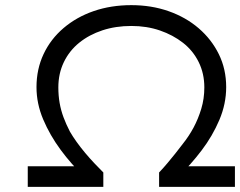

<svg xmlns="http://www.w3.org/2000/svg" viewBox="-20 -727 934 747"><path d="M88 0V-80H329L308 -40Q258 -87 216 -144Q174 -201 148 -262.5Q122 -324 122 -388Q122 -458 149.5 -516.5Q177 -575 227.5 -618Q278 -661 345 -684Q412 -707 491 -707Q569 -707 636 -683.5Q703 -660 753 -617Q803 -574 831.5 -516Q860 -458 860 -388Q860 -323 833.5 -260.5Q807 -198 764.5 -142Q722 -86 674 -40L655 -80H894V0H599V-56Q617 -75 632 -93Q647 -111 661.5 -129Q676 -147 691 -167Q715 -197 733 -230.5Q751 -264 763 -303.5Q775 -343 775 -387Q775 -441 753 -485.5Q731 -530 692 -560.5Q653 -591 602 -608.5Q551 -626 491 -626Q430 -626 378.5 -609Q327 -592 288.5 -561Q250 -530 228.5 -485.5Q207 -441 207 -387Q207 -355 212 -326.5Q217 -298 227 -271Q237 -244 252 -215Q263 -196 278 -175Q293 -154 311 -132.5Q329 -111 347.5 -91.5Q366 -72 382 -56V0Z"/></svg>

Font: Lexend Tera Light
Style: Regular
Weight: 300
Designer: Bonnie Shaver-Troup, Thomas Jockin
Foundry: Lexend
Version: Version 1.007